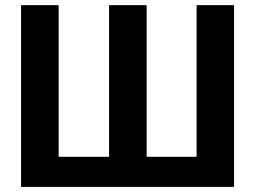

<svg xmlns="http://www.w3.org/2000/svg" viewBox="-20 -731 998 751"><path d="M62.5 -710.9V0H895.5V-710.9H749V-117.7H553.7V-710.9H406.7V-117.7H209.5V-710.9Z"/></svg>

Font: Roboto
Style: Bold
Weight: 700
Designer: Google
Version: Version 2.137; 2017